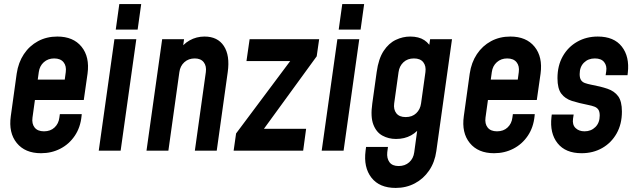

<svg xmlns="http://www.w3.org/2000/svg" viewBox="-20 -740 3126 943"><path d="M181.5 12.5Q103 12.5 62.2 -37.8Q21.5 -88 33 -169.5L62 -378.5Q70 -433 97.2 -474Q124.5 -515 166.8 -537.8Q209 -560.5 261.5 -560.5Q340 -560.5 380.5 -510.5Q421 -460.5 410 -378.5L391.5 -249H136L150 -349H298L303 -386Q307 -416 292 -434.5Q277 -453 246 -453Q216 -453 195.2 -434.5Q174.5 -416 170.5 -386L139.5 -162Q135.5 -132 150.2 -113.5Q165 -95 196 -95Q228 -95 248 -114Q268 -133 271.5 -162L274 -179.5H381.5L380.5 -169.5Q375 -114 347.2 -73Q319.5 -32 276.5 -9.8Q233.5 12.5 181.5 12.5Z M465 0 542 -547.5H649.5L572.5 0ZM548.5 -594.5 566 -720H673.5L656 -594.5Z M699.5 0 776.5 -547.5H884L872.5 -465.5L855.5 -487Q878 -523 911.5 -541.8Q945 -560.5 984.5 -560.5Q1049 -560.5 1079.5 -514Q1110 -467.5 1098.5 -386L1044.5 0H937L991 -386Q995 -416 980.5 -434.5Q966 -453 936.5 -453Q906 -453 885.5 -434.5Q865 -416 861 -386L807 0Z M1127.5 0 1139.5 -84.5 1438.5 -484.5 1457 -440H1190.5L1206 -547.5H1547.5L1535.5 -463.5L1244 -63L1224.5 -107.5H1483.5L1469 0Z M1560 0 1637 -547.5H1744.5L1667.5 0ZM1643.5 -594.5 1661 -720H1768.5L1751 -594.5Z M1923.5 183Q1843.5 183 1804.2 132.5Q1765 82 1775.5 0.5L1778 -18.5H1885.5L1882 8Q1879 37.5 1892.8 56.5Q1906.5 75.5 1938 75.5Q1969 75.5 1989.8 57Q2010.5 38.5 2014.5 8L2036 -149.5L2051.5 -125Q2031 -93 1999 -75.2Q1967 -57.5 1925 -57.5Q1888.5 -57.5 1858.5 -73.8Q1828.5 -90 1813.8 -128Q1799 -166 1808.5 -232L1830 -386Q1839 -451.5 1864.2 -489.8Q1889.5 -528 1924 -544.2Q1958.5 -560.5 1994.5 -560.5Q2037 -560.5 2064 -542.8Q2091 -525 2103 -493L2081 -468L2092.5 -547.5H2200L2123 2Q2115.5 56.5 2087.8 97.2Q2060 138 2017.5 160.5Q1975 183 1923.5 183ZM1972.5 -165Q2004.5 -165 2024.2 -183.8Q2044 -202.5 2048 -232L2069.5 -386Q2073.5 -415.5 2059 -434.2Q2044.5 -453 2013 -453Q1981.5 -453 1961.5 -434.2Q1941.5 -415.5 1937.5 -386L1916 -232Q1912 -202.5 1926.5 -183.8Q1941 -165 1972.5 -165Z M2406.5 12.5Q2328 12.5 2287.2 -37.8Q2246.5 -88 2258 -169.5L2287 -378.5Q2295 -433 2322.2 -474Q2349.5 -515 2391.8 -537.8Q2434 -560.5 2486.5 -560.5Q2565 -560.5 2605.5 -510.5Q2646 -460.5 2635 -378.5L2616.5 -249H2361L2375 -349H2523L2528 -386Q2532 -416 2517 -434.5Q2502 -453 2471 -453Q2441 -453 2420.2 -434.5Q2399.5 -416 2395.5 -386L2364.5 -162Q2360.5 -132 2375.2 -113.5Q2390 -95 2421 -95Q2453 -95 2473 -114Q2493 -133 2496.5 -162L2499 -179.5H2606.5L2605.5 -169.5Q2600 -114 2572.2 -73Q2544.5 -32 2501.5 -9.8Q2458.5 12.5 2406.5 12.5Z M2836.5 12.5Q2757.5 12.5 2718.5 -36.5Q2679.5 -85.5 2688.5 -165L2690 -177.5H2797.5L2794.5 -157.5Q2790 -127.5 2806.8 -111.2Q2823.5 -95 2851 -95Q2883 -95 2904.2 -116Q2925.5 -137 2925.5 -172.5Q2925.5 -191.5 2918.8 -201.5Q2912 -211.5 2899.5 -216.2Q2887 -221 2869 -224.5Q2823.5 -233.5 2789.5 -244.2Q2755.5 -255 2736.8 -280Q2718 -305 2718 -356Q2718 -417.5 2744 -463.5Q2770 -509.5 2815 -535Q2860 -560.5 2916 -560.5Q2995.5 -560.5 3034 -511.2Q3072.5 -462 3063.5 -383L3062 -370.5H2954.5L2957.5 -390.5Q2961.5 -417 2947.2 -435Q2933 -453 2901.5 -453Q2869 -453 2848 -432.2Q2827 -411.5 2827 -376Q2827 -356.5 2833.8 -346.5Q2840.5 -336.5 2853.2 -332Q2866 -327.5 2883.5 -324Q2930 -315.5 2963.8 -304Q2997.5 -292.5 3016 -267.5Q3034.5 -242.5 3034.5 -192Q3034.5 -130.5 3008.5 -84.5Q2982.5 -38.5 2937.8 -13Q2893 12.5 2836.5 12.5Z"/></svg>

Font: Mohave SemiBold
Style: Italic
Weight: 600
Italic angle: -8°
Designer: Gumpita Rahayu
Foundry: Tokotype
Version: Version 2.003